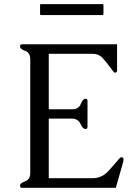

<svg xmlns="http://www.w3.org/2000/svg" viewBox="-20 -897 651 917"><path d="M176.3 -877.4H469.2Q474.1 -877.4 474.1 -872.6V-830.6Q474.1 -825.2 469.2 -825.2H176.3Q171.4 -825.2 171.4 -830.6V-872.6Q171.4 -877.4 176.3 -877.4ZM212.9 -45.9H421.4Q466.8 -45.9 498.3 -80.8Q529.8 -115.7 545.9 -135.3Q554.7 -146 559.6 -146Q569.8 -146 569.8 -135.7Q569.8 -129.4 568.8 -125.5L533.2 0H84.5Q75.7 0 75.7 -10.3Q75.7 -22.5 100.1 -31Q124.5 -39.6 124.5 -71.3V-613.8Q124.5 -645.5 100.1 -654.1Q75.7 -662.6 75.7 -675.3Q75.7 -685.5 85.9 -685.5H539.1V-560.1Q539.1 -549.8 528.8 -549.8Q523.9 -549.8 510.7 -569.3Q486.3 -603 468.5 -621.6Q450.7 -640.1 421.4 -640.1H212.9V-375H324.7Q356 -375 365.7 -400.1Q375.5 -425.3 388.2 -425.3Q397.9 -425.3 397.9 -415V-291Q397.9 -280.8 388.2 -280.8Q375.5 -280.8 364.3 -305.7Q353 -330.6 321.8 -330.6H212.9Z"/></svg>

Font: Caudex
Style: Regular
Weight: 400
Version: Version 1.04